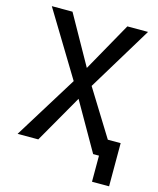

<svg xmlns="http://www.w3.org/2000/svg" viewBox="-123 -779 831 1007"><g transform="rotate(15 293.0 -275.5)"><path d="M473.6 141.6V-92.8H566.4V141.6ZM441.9 0 264.2 -310.5 31.7 -693.4H144L328.6 -364.3L554.2 0ZM31.7 0 257.3 -364.3 441.9 -693.4H554.2L321.8 -310.5L144 0Z"/></g></svg>

Font: Cascadia Mono
Style: Regular
Weight: 400
Monospace: yes
Designer: Aaron Bell
Foundry: Saja Typeworks
Version: Version 2102.003